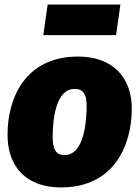

<svg xmlns="http://www.w3.org/2000/svg" viewBox="-20 -802 612 842"><path d="M489 -648 508 -782H189L170 -648ZM247 20C481 20 557 -165 558 -323C559 -465 471 -554 323 -554C89 -554 13 -370 13 -211C13 -66 100 20 247 20ZM263 -122C227 -122 211 -144 211 -201C211 -270 222 -412 307 -412C344 -412 361 -390 360 -333C359 -264 348 -122 263 -122Z"/></svg>

Font: Fira Sans Heavy
Style: Italic
Weight: 900
Italic angle: -8°
Designer: bBox Type GmbH & Carrois Corporate GbR & Edenspiekermann AG
Foundry: bBox Type GmbH & Carrois Corporate GbR & Edenspiekermann AG
Version: Version 4.301;PS 004.301;hotconv 1.0.88;makeotf.lib2.5.64775